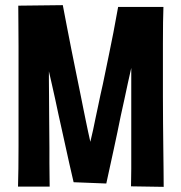

<svg xmlns="http://www.w3.org/2000/svg" viewBox="-20 -724 705 746"><path d="M50 1Q51 -30 51.5 -70.5Q52 -111 52 -158Q52 -205 52 -255.5Q52 -306 52 -357Q52 -405 52 -452.5Q52 -500 52 -544.5Q52 -589 51.5 -629Q51 -669 51 -702L224 -704Q232 -664 240 -620.5Q248 -577 257.5 -531Q267 -485 276 -439.5Q285 -394 294 -351Q299 -325 304 -301Q309 -277 313.5 -254.5Q318 -232 322.5 -211.5Q327 -191 331 -173Q337 -197 342 -220.5Q347 -244 351.5 -266.5Q356 -289 361 -311Q366 -333 370 -354Q380 -397 387.5 -435Q395 -473 403.5 -512.5Q412 -552 420.5 -597Q429 -642 439 -697H615Q614 -674 613.5 -637Q613 -600 613 -554Q613 -508 613 -456Q613 -404 613 -350Q613 -298 613.5 -247.5Q614 -197 614.5 -150.5Q615 -104 615.5 -65.5Q616 -27 616 2L489 0Q489 -14 489.5 -31Q490 -48 490 -68.5Q490 -89 490 -111.5Q490 -134 490 -159.5Q490 -185 490 -213.5Q490 -242 490 -272Q490 -302 490 -332.5Q490 -363 490 -394.5Q490 -426 490 -460Q484 -433 477 -402Q470 -371 463.5 -339Q457 -307 449 -273Q443 -242 436 -209.5Q429 -177 422 -144Q415 -111 407.5 -77.5Q400 -44 393 -11L266 -16Q257 -55 249 -90Q241 -125 234 -158Q227 -191 220 -221.5Q213 -252 207 -280Q201 -310 194.5 -338.5Q188 -367 182 -394.5Q176 -422 170 -447Q170 -438 170 -413Q170 -388 170.5 -353Q171 -318 171 -276Q171 -246 171.5 -214Q172 -182 172 -150.5Q172 -119 172 -91Q172 -63 172.5 -39.5Q173 -16 173 1Z"/></svg>

Font: Truculenta ExtraBold
Style: Regular
Weight: 800
Version: Version 1.002